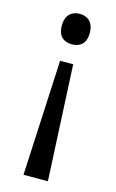

<svg xmlns="http://www.w3.org/2000/svg" viewBox="-114 -593 497 822"><g transform="rotate(15 134.5 -182.0)"><path d="M196 -478C196 -526 168 -546 134 -546C100 -546 72 -526 72 -478C72 -428 100 -411 134 -411C168 -411 196 -428 196 -478ZM104 -330 79 182H187L162 -330Z"/></g></svg>

Font: Noto Sans Mro
Style: Regular
Weight: 400
Designer: Monotype Design Team
Foundry: Monotype Imaging Inc.
Version: Version 2.001